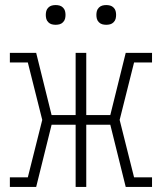

<svg xmlns="http://www.w3.org/2000/svg" viewBox="-20 -739 640 759"><path d="M19 0V-38H90L147 -265L90 -492H19V-530H123L184 -284H279V-530H321V-284H416L477 -530H581V-492H510L453 -265L510 -38H581V0H477L416 -246H321V0H279V-246H184L123 0ZM400 -641Q392 -641 384.5 -643Q377 -645 371 -651Q365 -657 363 -664.5Q361 -672 361 -680Q361 -688 363 -695.5Q365 -703 371 -709Q377 -715 384.5 -717Q392 -719 400 -719Q408 -719 415.5 -717Q423 -715 429 -709Q435 -703 437 -695.5Q439 -688 439 -680Q439 -672 437 -664.5Q435 -657 429 -651Q423 -645 415.5 -643Q408 -641 400 -641ZM200 -641Q192 -641 184.5 -643Q177 -645 171 -651Q165 -657 163 -664.5Q161 -672 161 -680Q161 -688 163 -695.5Q165 -703 171 -709Q177 -715 184.5 -717Q192 -719 200 -719Q208 -719 215.5 -717Q223 -715 229 -709Q235 -703 237 -695.5Q239 -688 239 -680Q239 -672 237 -664.5Q235 -657 229 -651Q223 -645 215.5 -643Q208 -641 200 -641Z"/></svg>

Font: Iosevka Curly Slab XLtEx
Style: Regular
Weight: 200
Width: 7
Monospace: yes
Designer: Belleve Invis
Foundry: Belleve Invis
Version: Version 11.1.0; ttfautohint (v1.8.3)